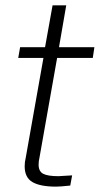

<svg xmlns="http://www.w3.org/2000/svg" viewBox="-20 -692 372 716"><path d="M189 4Q130 4 101 -13Q72 -30 72 -72Q72 -88 76 -104L142 -476H48L55 -516H148L176 -672H227L200 -516H332L326 -476H193L127 -103Q124 -91 124 -78Q124 -53 141 -44Q158 -35 198 -35L249 -38L242 0Q204 4 189 4Z"/></svg>

Font: Creato Display Light
Style: Italic
Weight: 300
Italic angle: -10°
Version: Version 1.000